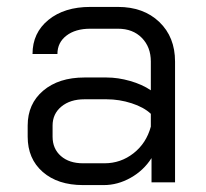

<svg xmlns="http://www.w3.org/2000/svg" viewBox="-20 -527 596 555"><path d="M60 -132V-164Q60 -227 105 -265Q150 -303 224 -303H288Q321 -303 356 -293Q391 -283 416 -266V-349Q416 -391 390 -417.5Q364 -444 321 -444H241Q198 -444 172 -424Q146 -404 146 -371H74Q74 -432 120 -469.5Q166 -507 241 -507H321Q395 -507 440.5 -463.5Q486 -420 486 -349V0H418V-70Q395 -34 357.5 -13Q320 8 280 8H220Q147 8 103.5 -30Q60 -68 60 -132ZM282 -55Q329 -55 366 -84Q403 -113 416 -161V-198Q396 -217 360.5 -228.5Q325 -240 288 -240H224Q183 -240 157.5 -219Q132 -198 132 -164V-132Q132 -97 156 -76Q180 -55 220 -55Z"/></svg>

Font: Stavian Regular
Style: Regular
Weight: 400
Version: Version 1.000; ttfautohint (v1.6)